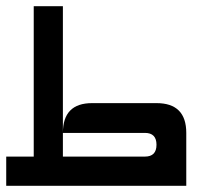

<svg xmlns="http://www.w3.org/2000/svg" viewBox="-20 -597 667 617"><path d="M0 0V-93.8H88.4V-577.1H182.1V-169.9Q182.1 -265.6 275.9 -265.6H482.9Q578.6 -265.6 578.6 -169.9V0ZM182.1 -169.9V-93.8H445.8Q482.9 -93.8 482.9 -131.8Q482.9 -169.9 445.8 -169.9Z"/></svg>

Font: Aswaq
Style: Regular
Weight: 400
Designer: Husham Jawad
Version: Version 1.000;November 3, 2021;FontCreator 14.0.0.2814 32-bi